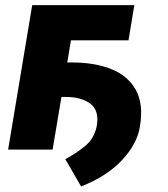

<svg xmlns="http://www.w3.org/2000/svg" viewBox="-20 -565 633 725"><path d="M487.2 -545.5 465.2 -412.6H247.9L234 -329.2H250.7Q338.1 -329.2 400.9 -303.8Q463.8 -278.4 493.1 -225.1Q522.4 -171.9 508.5 -88.4Q498.9 -23.1 441.6 38.7Q384.2 100.5 286.2 139.2L226.6 35.9Q267.8 14.2 301.8 -14Q335.9 -42.3 345.2 -88.4Q355.5 -147.4 321.6 -173.1Q287.6 -198.9 228.7 -198.9H212L178.6 0H10.7L101.6 -545.5Z"/></svg>

Font: Inter UI Extra Bold
Style: Italic
Weight: 800
Italic angle: 9.39999°
Designer: Rasmus Andersson
Foundry: rsms
Version: 3.2;8d6f07862